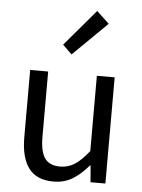

<svg xmlns="http://www.w3.org/2000/svg" viewBox="-59 -918 725 978"><g transform="rotate(5 303.5 -429.5)"><path d="M251 13Q165 13 124.5 -41Q84 -95 84 -199V-543H176V-210Q176 -134 200 -100Q224 -66 278 -66Q320 -66 353.5 -88Q387 -110 425 -158V-543H516V0H440L433 -85H430Q392 -40 349.5 -13.5Q307 13 251 13ZM287 -640 240 -686 398 -872 462 -812Z"/></g></svg>

Font: Gothic Nguyen
Style: Regular
Weight: 400
Designer: MORI Takayuki
Version: Version 1.220;July 21, 2023;FontCreator 14.0.0.2814 64-bit